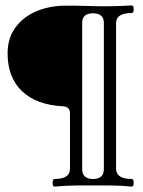

<svg xmlns="http://www.w3.org/2000/svg" viewBox="-20 -684 527 708"><path d="M181 4Q174 4 174 -10Q174 -24 181 -24Q238 -24 238 -61V-267Q238 -290 213 -292Q114 -297 61 -348Q8 -399 8 -487Q8 -544 37.5 -583.5Q67 -623 115.5 -643Q164 -663 221 -663Q242 -663 262 -663Q282 -663 303 -662Q323 -661 343.5 -661Q364 -661 384 -661Q405 -661 425 -662Q445 -663 466 -664Q473 -664 473 -650Q473 -636 466 -636Q408 -636 408 -599V-62Q408 -24 466 -24Q473 -24 473 -10Q473 4 466 4Q446 2 426.5 1Q407 0 389 0H264Q244 0 223.5 1Q203 2 181 4ZM323 -24Q363 -24 363 -61V-599Q363 -635 323 -635Q283 -635 283 -599V-62Q283 -24 323 -24Z"/></svg>

Font: Junicode VF
Style: Regular
Weight: 400
Designer: Peter S. Baker
Version: Version 2.213